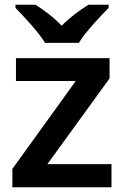

<svg xmlns="http://www.w3.org/2000/svg" viewBox="-20 -852 521 806"><path d="M169 -672H311C338 -717 400 -782 436 -819V-832H351C316 -810 274 -780 239 -744C205 -780 164 -810 129 -832H45V-819C81 -782 142 -717 169 -672ZM448 -66V-163H179L440 -523V-608H47V-512H298L32 -143V-66Z"/></svg>

Font: Noto Sans Malayalam UI SemiBold
Style: Regular
Weight: 600
Designer: Jelle Bosma - Monotype Design Team
Foundry: Monotype Imaging Inc.
Version: Version 2.104